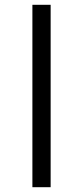

<svg xmlns="http://www.w3.org/2000/svg" viewBox="-20 -780 346 800"><path d="M115 0H191V-760H115Z"/></svg>

Font: Noto Serif Display ExtraCondensed ExtraBold
Style: Regular
Weight: 800
Width: 2
Designer: Monotype Design Team
Foundry: Monotype Imaging Inc.
Version: Version 2.009